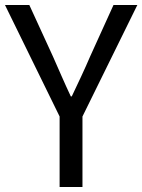

<svg xmlns="http://www.w3.org/2000/svg" viewBox="-21 -753 573 773"><path d="M219 0H311V-284L532 -733H436L342 -526C319 -472 294 -420 268 -365H264C238 -420 216 -472 192 -526L97 -733H-1L219 -284Z"/></svg>

Font: Noto Sans CJK JP
Style: Regular
Weight: 400
Designer: Ryoko NISHIZUKA 西塚涼子 (kana, bopomofo & ideographs); Paul D. Hunt (Latin, Greek & Cyrillic); Sandoll Communications 산돌커뮤니
Foundry: Adobe
Version: Version 2.004;hotconv 1.0.118;makeotfexe 2.5.65603